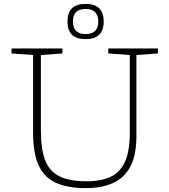

<svg xmlns="http://www.w3.org/2000/svg" viewBox="-20 -956 870 986"><path d="M646.5 -273V-673.5L536 -681.5V-707H791V-681.5L680.5 -673.5V-257Q680.5 -158 648.8 -99.5Q617 -41 559 -15.5Q501 10 421.5 10Q328.5 10 268.2 -16.8Q208 -43.5 179 -105.8Q150 -168 150 -274V-673.5L39.5 -681.5V-707H300.5V-681.5L190 -673.5V-285Q190 -186 213.5 -129.2Q237 -72.5 288.8 -48.8Q340.5 -25 425.5 -25Q499.5 -25 548.5 -48.2Q597.5 -71.5 622 -125.8Q646.5 -180 646.5 -273ZM419.5 -936Q512.5 -936 512.5 -845.5Q512.5 -755 419.5 -755Q326.5 -755 326.5 -845.5Q326.5 -936 419.5 -936ZM419.5 -781Q484.5 -781 484.5 -845.5Q484.5 -910 419.5 -910Q354.5 -910 354.5 -845.5Q354.5 -781 419.5 -781Z"/></svg>

Font: Newsreader Caption ExtraLight
Style: Regular
Weight: 275
Designer: Hugues Gentile
Foundry: Production Type
Version: Version 1.001